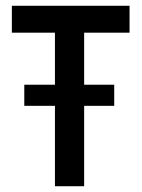

<svg xmlns="http://www.w3.org/2000/svg" viewBox="-20 -644 490 664"><path d="M170 0V-278H64V-351H170V-531H21V-624H428V-531H271V-351H375V-278H271V0Z"/></svg>

Font: Inconsolata SemiCondensed Bold
Style: Regular
Weight: 700
Width: 4
Monospace: yes
Designer: Raph Levien, Cyreal, Brenton Simpson
Foundry: Raph Levien, Cyreal, Google
Version: Version 3.001; ttfautohint (v1.8.2.53-6de2)